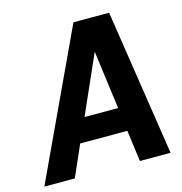

<svg xmlns="http://www.w3.org/2000/svg" viewBox="-114 -794 842 889"><g transform="rotate(-15 306.5 -350.0)"><path d="M448 0H595L488 -700H317L-10 0H136L202 -150H428ZM253 -263 377 -543 414 -263Z"/></g></svg>

Font: Arthouse Owned
Style: Bold Italic
Weight: 700
Italic angle: -10°
Designer: Jeremy Tribby
Foundry: Tribby Type
Version: Version 1.000;PS 001.000;hotconv 1.0.88;makeotf.lib2.5.64775